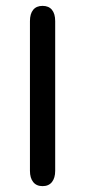

<svg xmlns="http://www.w3.org/2000/svg" viewBox="-20 -625 290 654"><path d="M82 -43Q82 -19 93 -5Q104 9 125 9Q146 9 157 -5Q168 -19 168 -43V-553Q168 -578 157 -591.5Q146 -605 125 -605Q104 -605 93 -591.5Q82 -578 82 -553Z"/></svg>

Font: Beiruti Medium
Style: Regular
Weight: 500
Designer: Arlette Boutros
Foundry: Boutros
Version: Version 1.41